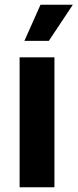

<svg xmlns="http://www.w3.org/2000/svg" viewBox="-20 -787 326 807"><path d="M62.4 0V-545.9H208.8V0ZM82.5 -615.1 150.3 -767.1H286.2L185.1 -615.1Z"/></svg>

Font: Adwaita Sans
Style: Regular
Weight: 400
Designer: Rasmus Andersson
Foundry: rsms
Version: Version 4.001;git-9221beed3